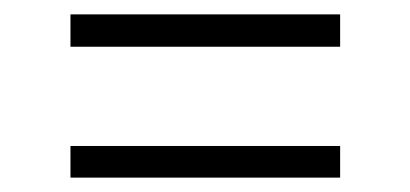

<svg xmlns="http://www.w3.org/2000/svg" viewBox="-20 -491 570 267"><path d="M78 -426H453V-471H78ZM78 -244H453V-288H78Z"/></svg>

Font: Glow Sans SC Normal Light
Style: Regular
Weight: 300
Designer: Ryoko NISHIZUKA (kana, bopomofo & ideographs); Paul D. Hunt (Latin, Greek & Cyrillic); Sandoll Communications, Soo-young
Version: Version 0.93